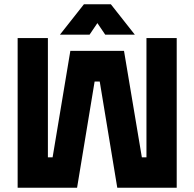

<svg xmlns="http://www.w3.org/2000/svg" viewBox="-20 -878 909 898"><path d="M62.5 -700H204V-142H226L309 -640H560L643.5 -142H665V-700H806.5V0H528.5L446.5 -496.5H422.5L340.5 0H62.5ZM132.5 -629V-70.5H279.5L369 -561.5H499L588.5 -70.5H735V-629H735.5V-70.5H588.5L499 -561.5H369L279.5 -70.5H132V-629ZM372.5 -858H498.5L610.5 -716H472L435.5 -770L399 -716H260.5ZM406 -819 363.5 -761 406 -819H463L505.5 -761L463 -819Z"/></svg>

Font: Tourney Thin Black
Style: Regular
Weight: 900
Version: Version 1.015